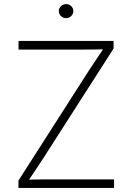

<svg xmlns="http://www.w3.org/2000/svg" viewBox="-20 -930 655 950"><path d="M71.3 0V-36.6L419.9 -581.1Q439.5 -610.8 460 -641.4Q480.5 -671.9 500.5 -702.1L507.3 -686Q465.8 -685.1 424.3 -684.8Q382.8 -684.6 340.8 -684.6H71.8V-727.5H542V-689.9L192.9 -145Q173.3 -114.7 153.1 -84.7Q132.8 -54.7 112.8 -24.9L106 -41Q146.5 -42 186.8 -42.2Q227.1 -42.5 267.6 -42.5H544.4V0ZM307.1 -840.3Q292.5 -840.3 281.7 -850.6Q271 -860.8 271 -875Q271 -889.6 281.7 -899.7Q292.5 -909.7 307.1 -909.7Q321.8 -909.7 332.3 -899.7Q342.8 -889.6 342.8 -875Q342.8 -860.8 332.3 -850.6Q321.8 -840.3 307.1 -840.3Z"/></svg>

Font: Inter ExtraLight
Style: Regular
Weight: 250
Designer: Rasmus Andersson
Foundry: rsms
Version: Version 4.001;git-66647c0bb